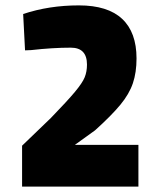

<svg xmlns="http://www.w3.org/2000/svg" viewBox="-20 -693 600 713"><path d="M62 -152 169 -255Q230 -318 258 -351.5Q286 -385 294.5 -406Q303 -427 303 -453Q303 -516 243 -516Q176 -516 96 -507L73 -506L66 -641Q162 -673 273 -673Q380 -673 433.5 -623Q487 -573 487 -476Q487 -424 473.5 -384Q460 -344 427 -304Q394 -264 333 -209L258 -155H494V0H62Z"/></svg>

Font: Cairo Black
Style: Regular
Weight: 900
Designer: Mohamed Gaber, the designers of Titillium
Foundry: Kief Type Foundry
Version: Version 2.009; ttfautohint (v1.5.33-1714) -l 8 -r 50 -G 200 